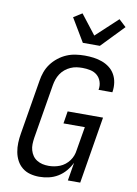

<svg xmlns="http://www.w3.org/2000/svg" viewBox="-105 -1058 811 1133"><g transform="rotate(10 300.0 -491.0)"><path d="M211 8Q183 8 156.5 1Q130 -6 109.5 -22.5Q89 -39 76.5 -62.5Q64 -86 59 -113Q54 -140 55 -168Q56 -196 61 -225L115 -550Q119 -577 128.5 -603.5Q138 -630 155 -653Q172 -676 195.5 -694.5Q219 -713 245 -724Q271 -735 298.5 -739Q326 -743 353 -743Q380 -743 406.5 -739.5Q433 -736 457.5 -727Q482 -718 502 -702.5Q522 -687 534.5 -665Q547 -643 551 -616.5Q555 -590 551 -563L550 -558H467L468 -561Q472 -585 464.5 -607.5Q457 -630 440 -644.5Q423 -659 399.5 -664Q376 -669 352 -669Q334 -669 316.5 -666.5Q299 -664 281 -656Q263 -648 248 -635.5Q233 -623 222.5 -607Q212 -591 206 -573.5Q200 -556 197 -538L143 -213Q140 -193 139.5 -174.5Q139 -156 144 -138.5Q149 -121 159 -106.5Q169 -92 184.5 -82.5Q200 -73 217.5 -69Q235 -65 255 -65Q271 -65 288 -68Q305 -71 321.5 -77.5Q338 -84 352.5 -95.5Q367 -107 377.5 -121.5Q388 -136 394 -152Q400 -168 402 -185L426 -327H298L310 -401H522L456 0H382L400 -109Q387 -82 367.5 -59Q348 -36 322.5 -20.5Q297 -5 268 1.5Q239 8 211 8ZM328 -815 245 -954 296 -986 387 -869 517 -990 560 -950 430 -815Z"/></g></svg>

Font: Iosevka Custom Oblique
Style: Regular
Weight: 400
Italic angle: -9°
Designer: Belleve Invis
Foundry: Belleve Invis
Version: Version 27.0.1